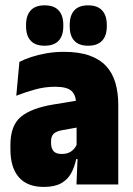

<svg xmlns="http://www.w3.org/2000/svg" viewBox="-20 -708 509 737"><path d="M273.5 0 278.5 -117 274 -119V-293.5L272 -308.5Q272 -343.5 254.2 -359.2Q236.5 -375 191.5 -375Q151.5 -375 113.5 -364.2Q75.5 -353.5 42.5 -340.5L54.5 -470.5Q75 -481 101.2 -489.5Q127.5 -498 158.8 -503.5Q190 -509 225.5 -509Q283 -509 322.8 -495Q362.5 -481 387 -454.8Q411.5 -428.5 422.8 -390.5Q434 -352.5 434 -304.5V0ZM148 9.5Q84.5 9.5 52.2 -27.8Q20 -65 20 -134.5V-152Q20 -226 60 -259.5Q100 -293 185.5 -307L286.5 -323.5L300.5 -223L220 -208.5Q196.5 -204.5 186.2 -194.8Q176 -185 176 -166V-159Q176 -139.5 185.2 -128.2Q194.5 -117 216.5 -117Q233 -117 244.2 -122Q255.5 -127 263.2 -135.5Q271 -144 275 -154L296 -97.5H272.5Q266 -66.5 252.8 -42.5Q239.5 -18.5 214.5 -4.5Q189.5 9.5 148 9.5ZM151 -532.5Q115.5 -532.5 97.8 -551.8Q80 -571 80 -607.5V-612Q80 -648.5 97.8 -668Q115.5 -687.5 151 -687.5Q187.5 -687.5 205.2 -668Q223 -648.5 223 -612V-607.5Q223 -571 205.2 -551.8Q187.5 -532.5 151 -532.5ZM318.5 -532.5Q282.5 -532.5 265 -551.8Q247.5 -571 247.5 -607.5V-612Q247.5 -648.5 265 -668Q282.5 -687.5 318.5 -687.5Q354 -687.5 372 -668Q390 -648.5 390 -612V-607.5Q390 -571 372 -551.8Q354 -532.5 318.5 -532.5Z"/></svg>

Font: Anek Odia SemiCondensed ExtraBold
Style: Regular
Weight: 800
Width: 4
Designer: Yesha Goshar & Mahesh Sahu (Odia), Yesha Goshar (Latin)
Foundry: Ek Type
Version: Version 1.003